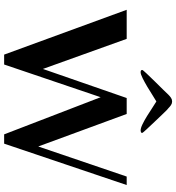

<svg xmlns="http://www.w3.org/2000/svg" viewBox="19 -882 872 951"><g transform="rotate(90 455.5 -406.0)"><path d="M28 -597H172L321 -182L465 -597H544L705 -159L854 -597H896L691 10H645L461 -468L299 10H250ZM326 -674Q326 -677 343.5 -695.5Q361 -714 382.5 -736Q404 -758 424 -778Q444 -798 449 -804Q456 -811 464 -816.5Q472 -822 482 -822Q492 -822 500 -816.5Q508 -811 515 -804Q521 -800 540.5 -779.5Q560 -759 582 -736Q604 -713 621 -694.5Q638 -676 638 -674Q638 -669 634 -667.5Q630 -666 626 -666Q614 -666 594.5 -675.5Q575 -685 554 -698Q533 -711 513.5 -724Q494 -737 482 -744Q471 -738 451 -725Q431 -712 409 -699Q387 -686 367 -676Q347 -666 337 -666Q333 -666 329.5 -667.5Q326 -669 326 -674Z"/></g></svg>

Font: Gamine
Style: Bold
Weight: 700
Designer: Tapiwanashe Sebastian Garikayi
Version: Version 1.000